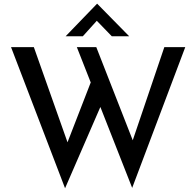

<svg xmlns="http://www.w3.org/2000/svg" viewBox="-20 -973 1050 1027"><path d="M39 -721H161L351 -184L333 -191L475 -557L523 -415L328 34ZM391 -721H495L702 -192L681 -196L859 -721H971L687 32ZM578 -779 487 -873 515 -881 423 -779H331L499 -953H500L671 -779Z"/></svg>

Font: Reem Kufi
Style: Regular
Weight: 400
Designer: Khaled Hosny
Version: Version 1.6